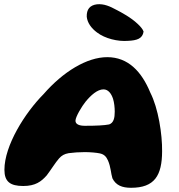

<svg xmlns="http://www.w3.org/2000/svg" viewBox="-20 -872 849 912"><path d="M588 -678C630 -680 657 -688 662 -722C659 -732.5 646.5 -747 634 -758.5C602 -789 556 -813.5 532.5 -825.5C503 -841.5 474 -855 440 -851.5C406.5 -847 391 -827.5 392 -792.5C395 -764 413.5 -738 440.5 -718C479 -688.5 540 -674 588 -678ZM602.5 20C714 20 749.5 -38 750 -153C751 -234.5 732 -357.5 694 -432C653 -531.5 589 -600.5 489.5 -600.5C392 -600.5 279 -530.5 187 -425C98 -335.5 1 -180.5 1 -65.5C1 -9 28.5 11.5 90.5 11.5C148 11.5 176 -9.5 202 -39C223 -66.5 242.5 -99 260.5 -119.5C273 -133.5 286 -141 306.5 -144.5C328 -147.5 356.5 -149.5 383 -149.5C409 -149.5 440 -146.5 453.5 -143.5C473.5 -139.5 484.5 -129 493 -109.5C506.5 -78.5 506.5 -49 514 -25C530.5 8.5 560.5 20 602.5 20ZM498.5 -281C476 -276.5 439 -274.5 383 -274.5C357 -274.5 338.5 -281.5 338.5 -298.5C338.5 -317 369 -367.5 386.5 -389C411.5 -419.5 442.5 -447.5 471.5 -447.5C493.5 -447.5 508.5 -428.5 517 -402.5C522.5 -384.5 525 -361.5 525 -341.5C525 -312 520 -288.5 498.5 -281Z"/></svg>

Font: Gluten
Style: Bold Italic
Weight: 700
Italic angle: -13°
Designer: Tyler Finck
Foundry: Etcetera Type Company
Version: Version 0.920